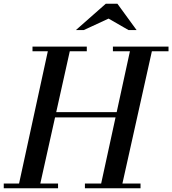

<svg xmlns="http://www.w3.org/2000/svg" viewBox="-21 -1002 917 1022"><path d="M512 0 676 -754H793L625 0ZM-1 0V-25H288V0ZM431 0V-25H727V0ZM75 0 239 -754H356L188 0ZM192 -377V-405H631V-377ZM152 -729V-754H441V-729ZM580 -729V-754H876V-729ZM383 -842 542 -982H604L706 -842H663L557 -903L425 -842Z"/></svg>

Font: Libre Bodoni
Style: Italic
Weight: 400
Italic angle: -13°
Designer: Pablo Impallari, Rodrigo Fuenzalida
Foundry: Impallari Type
Version: Version 2.005;gftools[0.9.23]